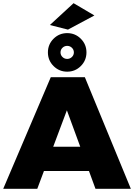

<svg xmlns="http://www.w3.org/2000/svg" viewBox="-28 -1186 842 1206"><path d="M564.9 -1088.9 398.9 -1000 285.2 -1028.8 434.1 -1166ZM479.7 -771.2Q444.3 -735.8 394 -735.8Q343.8 -735.8 308.3 -771.2Q272.9 -806.6 272.9 -856.9Q272.9 -907.2 308.3 -942.6Q343.8 -978 394 -978Q444.3 -978 479.7 -942.6Q515.1 -907.2 515.1 -856.9Q515.1 -806.6 479.7 -771.2ZM423.6 -886Q411.1 -897.9 394 -897.9Q377 -897.9 364.5 -886Q352.1 -874 352.1 -856.9Q352.1 -839.8 364.5 -827.9Q377 -815.9 394 -815.9Q411.1 -815.9 423.6 -827.9Q436 -839.8 436 -856.9Q436 -874 423.6 -886ZM571.8 0 530.8 -111.8H248L206.1 0H-7.8L291 -701.2H504.9L793.9 0ZM306.2 -264.2H476.1L392.1 -493.2Z"/></svg>

Font: Montserrat-Arabic ExtraBold
Style: Regular
Weight: 800
Designer: Mohamed Gaber
Foundry: Kief Type Foundry
Version: Version 5.008;PS 005.008;hotconv 1.0.88;makeotf.lib2.5.64775